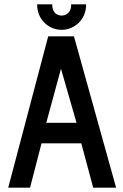

<svg xmlns="http://www.w3.org/2000/svg" viewBox="-20 -868 567 888"><path d="M517 0 322 -700H203L18 0H119L172 -205H356L411 0ZM334 -300H194L262 -550ZM378 -848H309V-843C309 -815 290 -796 265 -796C241 -796 222 -813 222 -843V-848H152V-843C152 -781 203 -730 265 -730C327 -730 378 -781 378 -843Z"/></svg>

Font: Advent Pro
Style: SemiBold
Weight: 600
Designer: Andreas Kalpakidis
Foundry: Andreas Kalpakidis
Version: Version 2.002 2008